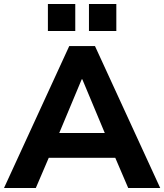

<svg xmlns="http://www.w3.org/2000/svg" viewBox="-26 -934 816 954"><path d="M-6 0 318 -705H446L770 0H611L527 -196L590 -150H173L236 -196L152 0ZM380 -540 252 -234 225 -273H538L511 -234L383 -540ZM416 -780V-914H552V-780ZM212 -780V-914H348V-780Z"/></svg>

Font: Nunito Sans 11pt ExtraBold
Style: Regular
Weight: 800
Version: Version 3.101;gftools[0.9.27]